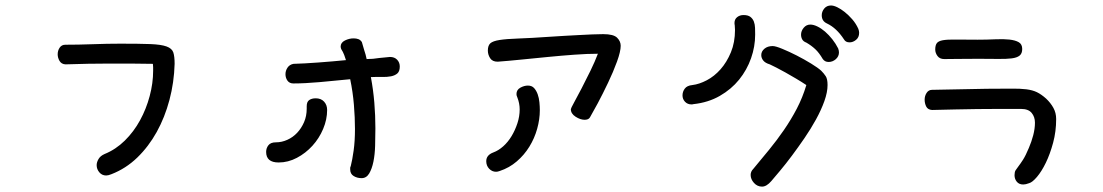

<svg xmlns="http://www.w3.org/2000/svg" viewBox="-20 -654 4063 707"><path d="M220.7 -417Q206.1 -418 199.2 -429.7Q192.4 -441.4 192.4 -454.1Q192.4 -467.8 199.7 -478.5Q207 -489.3 220.7 -489.3Q267.6 -489.3 320.8 -491.2Q374 -493.2 423.8 -493.2Q493.2 -493.2 533.2 -491.7Q573.2 -490.2 593.3 -482.9Q613.3 -475.6 618.2 -460.9Q623 -446.3 623 -418.9Q621.1 -350.6 604 -286.1Q586.9 -221.7 557.1 -168Q527.3 -114.3 485.4 -73.7Q443.4 -33.2 390.6 -12.7Q378.9 -7.8 371.1 -7.8Q355.5 -7.8 345.7 -19.5Q335.9 -31.2 335.9 -45.9Q335.9 -56.6 342.8 -68.4Q349.6 -80.1 365.2 -86.9Q406.2 -103.5 439.5 -136.2Q472.7 -168.9 495.6 -210.9Q518.6 -252.9 531.2 -300.3Q543.9 -347.7 543.9 -393.6Q543.9 -400.4 543.9 -406.2Q543.9 -412.1 543 -418.9Q499 -419.9 459 -419.9Q418.9 -419.9 381.8 -419.9Q308.6 -419.9 220.7 -417Z M1236.3 -473.6Q1234.4 -479.5 1234.4 -482.4Q1234.4 -497.1 1250 -504.9Q1265.6 -512.7 1282.2 -512.7Q1292 -512.7 1299.8 -509.8Q1307.6 -506.8 1312.5 -499L1321.3 -468.8Q1324.2 -460.9 1326.2 -453.1Q1328.1 -445.3 1330.1 -436.5Q1341.8 -436.5 1353.5 -437.5Q1365.2 -438.5 1376 -440.4L1416 -444.3Q1432.6 -444.3 1442.4 -434.1Q1452.1 -423.8 1452.1 -409.2Q1452.1 -391.6 1443.4 -383.8Q1434.6 -376 1419.9 -373Q1405.3 -370.1 1385.7 -370.6Q1366.2 -371.1 1345.7 -370.1Q1354.5 -323.2 1358.4 -275.9Q1362.3 -228.5 1362.3 -181.6Q1362.3 -150.4 1361.3 -117.7Q1360.4 -85 1355 -58.6Q1349.6 -32.2 1339.4 -15.1Q1329.1 2 1311.5 2Q1294.9 2 1282.2 -5.9Q1269.5 -13.7 1269.5 -30.3Q1269.5 -32.2 1269.5 -35.6Q1269.5 -39.1 1271.5 -42Q1277.3 -64.5 1282.2 -99.6Q1287.1 -134.8 1287.1 -178.7Q1287.1 -220.7 1283.2 -268.1Q1279.3 -315.4 1269.5 -362.3Q1212.9 -356.4 1157.2 -351.6Q1101.6 -346.7 1060.5 -346.7Q1045.9 -346.7 1038.6 -356.9Q1031.2 -367.2 1031.2 -380.9Q1031.2 -393.6 1038.6 -404.8Q1045.9 -416 1060.5 -418.9Q1098.6 -419.9 1151.4 -423.8Q1204.1 -427.7 1253.9 -432.6Q1252 -439.5 1247.6 -451.2Q1243.2 -462.9 1236.3 -473.6ZM1109.4 -262.7Q1109.4 -279.3 1118.7 -285.6Q1127.9 -292 1142.6 -292Q1162.1 -292 1173.3 -279.8Q1184.6 -267.6 1184.6 -249Q1184.6 -213.9 1169.9 -179.2Q1155.3 -144.5 1130.4 -117.2Q1105.5 -89.8 1073.2 -72.8Q1041 -55.7 1005.9 -55.7Q960 -55.7 960 -94.7Q960 -108.4 968.3 -119.1Q976.6 -129.9 996.1 -129.9Q1017.6 -129.9 1038.1 -139.2Q1058.6 -148.4 1074.2 -165Q1089.8 -181.6 1099.6 -204.1Q1109.4 -226.6 1109.4 -253.9Z M1812.5 -426.8Q1793 -426.8 1784.7 -439.9Q1776.4 -453.1 1776.4 -467.8Q1776.4 -486.3 1785.6 -494.6Q1794.9 -502.9 1819.8 -506.8Q1844.7 -510.7 1889.2 -512.2Q1933.6 -513.7 2003.9 -518.6Q2030.3 -520.5 2058.1 -522Q2085.9 -523.4 2111.8 -524.9Q2137.7 -526.4 2160.6 -527.3Q2183.6 -528.3 2201.2 -528.3Q2239.3 -528.3 2252.4 -515.1Q2265.6 -502 2265.6 -485.4Q2265.6 -464.8 2252 -427.2Q2238.3 -389.6 2219.2 -349.6Q2200.2 -309.6 2181.2 -273.9Q2162.1 -238.3 2152.3 -221.7Q2149.4 -216.8 2144 -214.8Q2138.7 -212.9 2132.8 -212.9Q2117.2 -212.9 2099.6 -224.1Q2082 -235.4 2082 -252Q2082 -254.9 2093.8 -276.4Q2105.5 -297.9 2121.6 -328.6Q2137.7 -359.4 2154.3 -393.6Q2170.9 -427.7 2181.6 -456.1Q2142.6 -456.1 2095.2 -452.6Q2047.9 -449.2 1998 -444.3Q1948.2 -439.5 1899.9 -434.6Q1851.6 -429.7 1812.5 -426.8ZM1884.8 -295.9Q1881.8 -301.8 1881.8 -307.6Q1881.8 -323.2 1896 -331.1Q1910.2 -338.9 1923.8 -338.9Q1938.5 -338.9 1946.8 -329.6Q1955.1 -320.3 1960 -306.6Q1964.8 -293 1966.3 -277.3Q1967.8 -261.7 1967.8 -248Q1967.8 -214.8 1958 -179.7Q1948.2 -144.5 1929.2 -113.8Q1910.2 -83 1882.8 -59.6Q1855.5 -36.1 1820.3 -24.4Q1812.5 -21.5 1806.6 -21.5Q1792 -21.5 1781.2 -32.7Q1770.5 -43.9 1770.5 -60.5Q1770.5 -83 1796.9 -92.8Q1815.4 -99.6 1833 -115.2Q1850.6 -130.9 1863.8 -152.8Q1877 -174.8 1885.3 -200.2Q1893.6 -225.6 1893.6 -251Q1893.6 -273.4 1884.8 -295.9Z M2814.5 -417Q2797.9 -421.9 2790.5 -431.2Q2783.2 -440.4 2783.2 -451.2Q2783.2 -464.8 2794.9 -474.6Q2806.6 -484.4 2825.2 -484.4Q2835.9 -484.4 2860.8 -474.1Q2885.7 -463.9 2913.6 -449.7Q2941.4 -435.5 2966.8 -419.9Q2992.2 -404.3 3003.9 -393.6Q3013.7 -383.8 3020.5 -373.5Q3027.3 -363.3 3027.3 -340.8Q3027.3 -314.5 3015.6 -281.7Q3003.9 -249 2984.9 -214.4Q2965.8 -179.7 2942.4 -145.5Q2918.9 -111.3 2896 -80.6Q2873 -49.8 2852.5 -25.4Q2832 -1 2820.3 12.7Q2802.7 33.2 2786.1 33.2Q2768.6 33.2 2756.3 19.5Q2744.1 5.9 2744.1 -9.8Q2744.1 -22.5 2753.9 -32.2Q2783.2 -67.4 2812 -102.5Q2840.8 -137.7 2866.7 -175.3Q2892.6 -212.9 2914.1 -253.9Q2935.5 -294.9 2949.2 -340.8Q2931.6 -352.5 2911.1 -364.7Q2890.6 -377 2872.1 -387.2Q2853.5 -397.5 2838.4 -405.3Q2823.2 -413.1 2814.5 -417ZM2685.5 -561.5Q2684.6 -564.5 2684.6 -569.3Q2684.6 -583 2694.3 -590.8Q2704.1 -598.6 2717.8 -598.6Q2734.4 -598.6 2743.2 -591.8Q2752 -585 2755.9 -574.7Q2759.8 -564.5 2760.3 -551.3Q2760.7 -538.1 2760.7 -526.4Q2760.7 -482.4 2745.6 -439.5Q2730.5 -396.5 2701.7 -360.8Q2672.9 -325.2 2630.4 -300.8Q2587.9 -276.4 2533.2 -270.5Q2530.3 -269.5 2526.4 -269.5Q2511.7 -269.5 2502.4 -279.3Q2493.2 -289.1 2493.2 -302.7Q2493.2 -316.4 2501.5 -327.6Q2509.8 -338.9 2529.3 -340.8Q2554.7 -343.8 2582.5 -358.4Q2610.4 -373 2633.3 -398.9Q2656.2 -424.8 2671.4 -461.4Q2686.5 -498 2686.5 -543.9Q2686.5 -548.8 2686 -552.7Q2685.5 -556.6 2685.5 -561.5ZM2949.2 -497.1Q2938.5 -501 2934.1 -508.8Q2929.7 -516.6 2929.7 -526.4Q2929.7 -540 2939.5 -551.8Q2949.2 -563.5 2963.9 -563.5Q2975.6 -563.5 2989.7 -556.6Q3003.9 -549.8 3018.1 -537.6Q3032.2 -525.4 3044.9 -509.3Q3057.6 -493.2 3066.4 -475.6Q3069.3 -467.8 3069.3 -460.9Q3069.3 -446.3 3057.6 -436Q3045.9 -425.8 3031.2 -425.8Q3017.6 -425.8 3009.8 -436.5Q2996.1 -460 2981.9 -473.1Q2967.8 -486.3 2949.2 -497.1ZM3025.4 -567.4Q3005.9 -576.2 3005.9 -597.7Q3005.9 -611.3 3015.1 -622.6Q3024.4 -633.8 3040 -633.8Q3049.8 -633.8 3063 -627.4Q3076.2 -621.1 3090.3 -609.9Q3104.5 -598.6 3118.2 -583Q3131.8 -567.4 3140.6 -547.9Q3143.6 -540 3143.6 -533.2Q3143.6 -516.6 3132.3 -507.3Q3121.1 -498 3108.4 -498Q3093.8 -498 3087.9 -508.8Q3060.5 -550.8 3025.4 -567.4Z M3457 -436.5Q3440.4 -436.5 3432.1 -447.8Q3423.8 -459 3423.8 -471.7Q3423.8 -487.3 3429.7 -495.1Q3435.5 -502.9 3452.1 -505.9Q3468.8 -508.8 3499 -508.3Q3529.3 -507.8 3579.1 -507.8Q3614.3 -507.8 3644.5 -509.3Q3674.8 -510.7 3696.8 -508.3Q3718.8 -505.9 3731.4 -498.5Q3744.1 -491.2 3744.1 -473.6Q3744.1 -457 3734.4 -449.2Q3724.6 -441.4 3705.1 -439Q3685.5 -436.5 3655.3 -437Q3625 -437.5 3583 -437.5Q3541 -437.5 3504.9 -437Q3468.8 -436.5 3457 -436.5ZM3412.1 -249Q3396.5 -250 3390.6 -261.7Q3384.8 -273.4 3384.8 -287.1Q3384.8 -300.8 3392.1 -312Q3399.4 -323.2 3412.1 -323.2L3613.3 -327.1Q3667 -327.1 3701.7 -327.6Q3736.3 -328.1 3759.3 -325.2Q3782.2 -322.3 3798.3 -314.5Q3814.5 -306.6 3832 -291Q3848.6 -275.4 3858.9 -256.8Q3869.1 -238.3 3869.1 -215.8Q3869.1 -169.9 3857.9 -128.4Q3846.7 -86.9 3831.1 -54.7Q3815.4 -22.5 3798.3 -2.4Q3781.2 17.6 3769.5 20.5Q3756.8 25.4 3748 25.4Q3732.4 25.4 3724.1 15.1Q3715.8 4.9 3715.8 -8.8Q3715.8 -20.5 3719.7 -26.9Q3723.6 -33.2 3730.5 -42Q3737.3 -50.8 3747.1 -65.9Q3756.8 -81.1 3768.6 -109.4Q3778.3 -131.8 3784.7 -156.2Q3791 -180.7 3791 -202.1Q3791 -223.6 3778.8 -238.3Q3766.6 -252.9 3740.2 -252.9Q3695.3 -252.9 3655.8 -252.9Q3616.2 -252.9 3577.1 -252.4Q3538.1 -252 3498 -251Q3458 -250 3412.1 -249Z"/></svg>

Font: Gamja Flower
Style: Regular
Weight: 400
Designer: YoonDesign Inc.
Foundry: YoonDesign Inc.
Version: Version 3.00;build 20171102